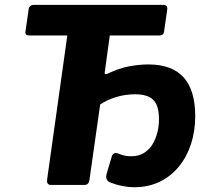

<svg xmlns="http://www.w3.org/2000/svg" viewBox="-20 -762 866 791"><path d="M534 9.3Q509 9.3 483.7 4.3Q458.4 -0.7 436.8 -9.5Q412.3 -17.7 418.8 -44.1L439.7 -114.6Q441.7 -123.6 447.5 -128.3Q453.4 -133.1 463.1 -130.8Q477.2 -125.1 489.8 -121.7Q502.4 -118.2 520.4 -118.2Q551.2 -118.2 573.1 -131.9Q595.1 -145.5 608.6 -168Q622.1 -190.5 628.6 -217.4Q635 -244.4 635 -271Q635 -310.2 624.1 -332.4Q613.1 -354.6 591.4 -364.1Q569.7 -373.6 537.3 -373.6Q495.8 -373.6 458.7 -362.2Q421.7 -350.9 392.7 -331.7L348.8 -23Q347.8 -11.4 342.5 -5.7Q337.1 0 327.3 0H190.3Q181.1 0 177 -5.4Q172.9 -10.7 173.9 -20.8L257.3 -615.8H101Q82.3 -615.8 84.8 -631.3L98 -723.6Q99 -731.9 104.5 -736.9Q109.9 -742 120.3 -742H651.7Q662.1 -742 666.1 -736.9Q670.1 -731.9 669.1 -723.6L655.8 -631.3Q653.4 -615.8 635.4 -615.8H432.3L411.4 -463.6Q409.7 -452.5 424 -458.9Q472.6 -481.7 514 -489.1Q555.4 -496.5 591.3 -496.5Q688.5 -496.5 736.4 -443.3Q784.3 -390 784.3 -283.7Q784.3 -221.9 766.9 -168.6Q749.5 -115.3 716.6 -75.4Q683.8 -35.4 637.5 -13.1Q591.1 9.3 534 9.3Z"/></svg>

Font: Libre Franklin Thin
Style: Italic
Weight: 100
Italic angle: -8°
Designer: Pablo Impallari, Rodrigo Fuenzalida, Nhung Nguyen
Foundry: Impallari Type
Version: Version 3.000